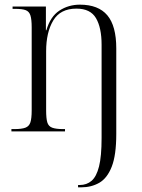

<svg xmlns="http://www.w3.org/2000/svg" viewBox="-20 -564 611 824"><path d="M315 240V230H322Q352 230 373 212Q394 194 405 150.5Q416 107 416 28V-372Q416 -445 392 -486Q368 -527 308 -527Q239 -527 208.5 -476Q178 -425 178 -344V-90Q178 -56 183 -39Q188 -22 204 -16Q220 -10 251 -10H259V0H29V-10H42Q73 -10 89 -16Q105 -22 110.5 -39Q116 -56 116 -90V-447Q116 -481 110.5 -498Q105 -515 90 -520.5Q75 -526 46 -526H34V-536H177V-434H179Q196 -493 235 -518.5Q274 -544 323 -544Q402 -544 440.5 -498.5Q479 -453 479 -356V11Q479 102 459.5 151.5Q440 201 406 220.5Q372 240 328 240Z"/></svg>

Font: Noto Serif Display SemiCondensed Light
Style: Regular
Weight: 300
Width: 4
Designer: Monotype Design Team
Foundry: Monotype Imaging Inc.
Version: Version 2.009